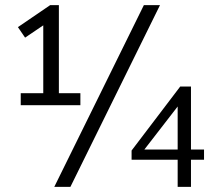

<svg xmlns="http://www.w3.org/2000/svg" viewBox="-20 -730 837 750"><path d="M61 -366H149V-631L78 -583L50 -624L176 -710H210V-366H294V-319H61ZM192 0 542 -710H605L255 0ZM777 -106H726V0H674V-106H494V-142L684 -392H726V-146H777ZM544 -146H674V-314Z"/></svg>

Font: LivvicRegular
Style: Regular
Weight: 400
Designer: Jacques Le Bailly, Baron von Fonthausen
Version: Version 1.001; ttfautohint (v1.8.2)